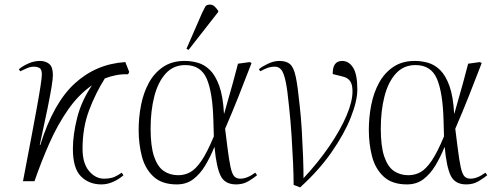

<svg xmlns="http://www.w3.org/2000/svg" viewBox="-20 -788 2167 835"><path d="M421 14Q367 14 332 -21Q297 -56 297 -141Q297 -202 315.5 -275.5Q334 -349 380 -417Q322 -377 276 -311Q230 -245 194.5 -164.5Q159 -84 130 0H80Q87 -38 97.5 -92Q108 -146 119 -205Q130 -264 140 -318.5Q150 -373 156 -412Q162 -451 162 -464Q162 -487 151.5 -492.5Q141 -498 127 -498Q112 -498 96.5 -491Q81 -484 68 -478L62 -487Q79 -501 103.5 -512Q128 -523 154 -523Q178 -523 194 -510Q210 -497 210 -462Q210 -446 204.5 -411.5Q199 -377 186.5 -315.5Q174 -254 153 -158L155 -157Q212 -340 305 -425Q398 -510 525 -518L542 -475L537 -465Q510 -466 484.5 -461Q459 -456 436 -447Q396 -384 367.5 -308.5Q339 -233 339 -141Q339 -78 367 -44.5Q395 -11 432 -11Q461 -11 478.5 -19Q496 -27 509 -37L517 -26Q498 -9 472.5 2.5Q447 14 421 14Z M749 14Q684 14 647.5 -20Q611 -54 597 -108Q583 -162 583 -223Q583 -278 593.5 -331.5Q604 -385 627.5 -428Q651 -471 689.5 -497Q728 -523 783 -523Q812 -523 840.5 -515Q869 -507 893 -483.5Q917 -460 933.5 -414.5Q950 -369 954 -294H955Q979 -377 992.5 -426.5Q1006 -476 1015 -511L1066 -518L1074 -514Q1046 -441 1018.5 -371.5Q991 -302 959 -228L969 -148Q976 -92 982.5 -62Q989 -32 998.5 -21.5Q1008 -11 1025 -11Q1055 -11 1090 -37L1098 -26Q1084 -14 1060.5 0Q1037 14 1007 14Q958 14 939.5 -23.5Q921 -61 913 -148H912Q895 -106 873 -69Q851 -32 821 -9Q791 14 749 14ZM755 -26Q783 -26 807 -39Q831 -52 856 -88.5Q881 -125 910 -195L908 -263Q905 -384 879.5 -444.5Q854 -505 786 -505Q734 -505 700.5 -468Q667 -431 651 -368.5Q635 -306 635 -229Q635 -152 650 -107.5Q665 -63 692 -44.5Q719 -26 755 -26ZM800 -571 791 -576 859 -732Q868 -751 873 -759.5Q878 -768 893 -768Q904 -768 912 -761Q920 -754 929 -741V-736Z M1285 27 1257 16Q1257 -25 1254.5 -80Q1252 -135 1248 -198Q1244 -261 1237 -325Q1230 -398 1222 -435Q1214 -472 1203 -485Q1192 -498 1176 -498Q1157 -498 1141.5 -492Q1126 -486 1112 -478L1106 -487Q1117 -497 1143.5 -510Q1170 -523 1195 -523Q1226 -523 1242 -508.5Q1258 -494 1266.5 -453Q1275 -412 1283 -332Q1289 -280 1292.5 -221Q1296 -162 1298 -107.5Q1300 -53 1300 -13Q1366 -84 1413.5 -154Q1461 -224 1487 -285Q1513 -346 1513 -391Q1513 -421 1502.5 -435.5Q1492 -450 1471 -455L1427 -466Q1426 -523 1468 -523Q1497 -523 1515.5 -494Q1534 -465 1534 -399Q1534 -349 1505.5 -277Q1477 -205 1421.5 -125.5Q1366 -46 1285 27Z M1750 14Q1685 14 1648.5 -20Q1612 -54 1598 -108Q1584 -162 1584 -223Q1584 -278 1594.5 -331.5Q1605 -385 1628.5 -428Q1652 -471 1690.5 -497Q1729 -523 1784 -523Q1813 -523 1841.5 -515Q1870 -507 1894 -483.5Q1918 -460 1934.5 -414.5Q1951 -369 1955 -294H1956Q1980 -377 1993.5 -426.5Q2007 -476 2016 -511L2067 -518L2075 -514Q2047 -441 2019.5 -371.5Q1992 -302 1960 -228L1970 -148Q1977 -92 1983.5 -62Q1990 -32 1999.5 -21.5Q2009 -11 2026 -11Q2056 -11 2091 -37L2099 -26Q2085 -14 2061.5 0Q2038 14 2008 14Q1959 14 1940.5 -23.5Q1922 -61 1914 -148H1913Q1896 -106 1874 -69Q1852 -32 1822 -9Q1792 14 1750 14ZM1756 -26Q1784 -26 1808 -39Q1832 -52 1857 -88.5Q1882 -125 1911 -195L1909 -263Q1906 -384 1880.5 -444.5Q1855 -505 1787 -505Q1735 -505 1701.5 -468Q1668 -431 1652 -368.5Q1636 -306 1636 -229Q1636 -152 1651 -107.5Q1666 -63 1693 -44.5Q1720 -26 1756 -26Z"/></svg>

Font: Literata 72pt ExtraLight
Style: Italic
Weight: 200
Italic angle: -2°
Designer: Latin by Veronika Burian and Jose Scaglione. Greek by Irene Vlachou. Cyrillic by Vera Evstafieva
Foundry: TypeTogether
Version: Version 3.002